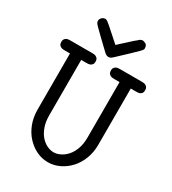

<svg xmlns="http://www.w3.org/2000/svg" viewBox="-196 -908 917 1023"><g transform="rotate(30 262.5 -396.5)"><path d="M117 -776Q117 -787 126 -795.5Q135 -804 147 -804Q153 -804 160 -799Q167 -794 180 -783Q193 -772 212 -754.5Q231 -737 261 -711H263Q267 -715 278.5 -725.5Q290 -736 303.5 -748Q317 -760 328.5 -771Q340 -782 345 -785Q353 -793 360.5 -798.5Q368 -804 377 -804Q383 -804 395 -798Q407 -792 407 -771Q407 -768 404.5 -763.5Q402 -759 390 -747Q378 -735 354 -712Q330 -689 287 -649Q282 -644 276 -640Q270 -636 261 -636Q253 -636 246.5 -640Q240 -644 235 -649Q191 -691 167 -714Q143 -737 132 -748.5Q121 -760 119 -765Q117 -770 117 -776ZM4 -581Q4 -592 8.5 -598Q13 -604 19 -607Q25 -610 32 -610.5Q39 -611 45 -611H174Q180 -611 187 -610.5Q194 -610 200 -607Q206 -604 210.5 -598Q215 -592 215 -581Q215 -569 210.5 -563Q206 -557 200 -554Q194 -551 187 -550.5Q180 -550 174 -550H144V-209Q144 -169 155 -139Q166 -109 183 -89.5Q200 -70 221 -60Q242 -50 262 -50Q281 -50 302 -60Q323 -70 340.5 -89.5Q358 -109 369 -139Q380 -169 380 -209V-550H350Q344 -550 337 -550.5Q330 -551 324 -554Q318 -557 313.5 -563Q309 -569 309 -581Q309 -592 313.5 -598Q318 -604 324 -607Q330 -610 337 -610.5Q344 -611 350 -611H479Q485 -611 492 -610.5Q499 -610 505 -607Q511 -604 515.5 -598Q520 -592 520 -581Q520 -569 516 -563Q512 -557 505.5 -554Q499 -551 492 -550.5Q485 -550 479 -550H449V-204Q449 -158 434 -118.5Q419 -79 393 -50.5Q367 -22 333 -5.5Q299 11 262 11Q224 11 190.5 -5.5Q157 -22 131 -50.5Q105 -79 90 -118.5Q75 -158 75 -204V-550H45Q39 -550 32 -550.5Q25 -551 19 -554Q13 -557 8.5 -563Q4 -569 4 -581Z"/></g></svg>

Font: CMU Typewriter Custom
Style: Regular
Weight: 500
Monospace: yes
Version: Version 0.7.0